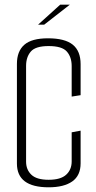

<svg xmlns="http://www.w3.org/2000/svg" viewBox="-20 -791 410 817"><path d="M187 6Q52 6 52 -95V-519Q52 -573 83.5 -600.5Q115 -628 184 -628Q256 -628 289.5 -601Q323 -574 323 -518V-386L285 -380V-510Q285 -548 264.5 -571.5Q244 -595 187 -595Q131 -595 111 -571.5Q91 -548 91 -511V-103Q91 -69 113.5 -47.5Q136 -26 187 -26Q238 -26 261.5 -47.5Q285 -69 285 -104V-228L323 -235V-96Q323 -44 287.5 -19Q252 6 187 6ZM142 -686 236 -771H277L168 -686Z"/></svg>

Font: Smooch Sans Light
Style: Regular
Weight: 300
Designer: Robert E. Leuschke
Foundry: Robert E. Leuschke
Version: Version 1.010; ttfautohint (v1.8.3)